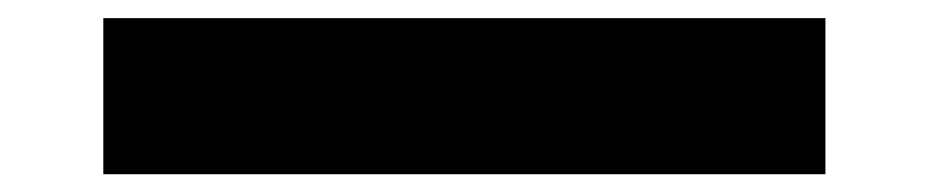

<svg xmlns="http://www.w3.org/2000/svg" viewBox="-20 -492 1040 215"><path d="M95.7 -296.9V-471.7H904.3V-296.9Z"/></svg>

Font: GenEi M Gothic v2 Heavy
Style: Regular
Weight: 800
Version: Version 2.0